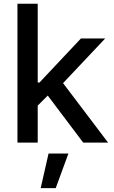

<svg xmlns="http://www.w3.org/2000/svg" viewBox="-20 -747 596 1006"><path d="M169 -185 168.3 -314.6H186.8L404.1 -545.5H531.2L283.4 -282.7H266.7ZM71.4 0V-727.3H177.6V0ZM415.8 0 220.5 -259.2 293.7 -333.5 546.2 0ZM193.2 238.6 234.4 57.5H338.4L272 238.6Z"/></svg>

Font: InterMG Medium
Style: Regular
Weight: 500
Designer: Rasmus Andersson
Foundry: rsms
Version: Version 3.019;December 26, 2023;FontCreator 15.0.0.2955 64-b